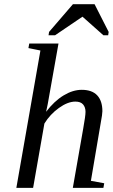

<svg xmlns="http://www.w3.org/2000/svg" viewBox="-20 -903 542 923"><path d="M174.3 -660.2 116.7 -671.9 120.6 -693.8H261.2L209.5 -402.8L201.7 -365.7Q240.7 -417 285.4 -444.1Q330.1 -471.2 373 -471.2Q422.4 -471.2 447.3 -444.6Q472.2 -418 472.2 -368.2Q472.2 -361.3 470.2 -347.2Q468.3 -333 417 -33.7L481 -22L477.1 0H330.1L379.9 -284.2Q391.1 -346.2 391.1 -365.2Q391.1 -387.2 379.4 -400.9Q367.7 -414.6 342.3 -414.6Q305.7 -414.6 263.2 -384Q220.7 -353.5 193.4 -309.1L139.2 0H58.6ZM213.4 -733.4 215.8 -749.5 330.6 -882.8H434.6L502.4 -749.5L500 -733.4H477.1L376.5 -822.8L244.6 -733.4Z"/></svg>

Font: Tinos
Style: Italic
Weight: 400
Italic angle: -16.333°
Designer: Steve Matteson
Foundry: Monotype Imaging Inc.
Version: Version 1.32